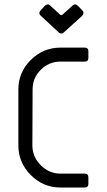

<svg xmlns="http://www.w3.org/2000/svg" viewBox="-20 -837 477 857"><path d="M203.6 -812.5 248 -772Q253.4 -766.6 259.3 -772L304.2 -812.5Q315.4 -822.8 327.1 -811.5L347.7 -790.5Q357.9 -780.3 346.7 -766.6L264.6 -691.9Q253.4 -682.6 242.7 -691.9L162.1 -766.6Q149.9 -776.9 161.1 -790.5L180.7 -811.5Q193.4 -822.8 203.6 -812.5ZM374.5 -607.9V-578.6Q374.5 -562 357.9 -562H250Q199.2 -562 162.4 -525.9Q125.5 -489.7 125.5 -438L124.5 -188Q124.5 -137.2 161.9 -99.6Q199.2 -62 250 -62H357.9Q374.5 -62 374.5 -45.4V-16.6Q374.5 0 357.9 0H250Q173.3 0 117.7 -55.4Q62 -110.8 62 -188V-438Q62 -514.6 117.7 -569.6Q173.3 -624.5 250 -624.5H357.9Q374.5 -624.5 374.5 -607.9Z"/></svg>

Font: GOSTRUS
Style: type_B
Weight: 400
Designer: Юрий и Татьяна Кривогуз
Version: Version 02.00